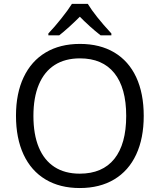

<svg xmlns="http://www.w3.org/2000/svg" viewBox="-20 -949 815 979"><path d="M386.7 9.8Q285.2 9.8 211.9 -34.2Q138.7 -78.1 100.1 -161.1Q61.5 -244.1 61.5 -358.9Q61.5 -472.7 100.6 -555.2Q139.6 -637.7 212.9 -681.4Q286.1 -725.1 387.7 -725.1Q489.7 -725.1 563 -681.4Q636.2 -637.7 674.6 -555.2Q712.9 -472.7 712.9 -357.9Q712.9 -243.7 674.3 -160.9Q635.7 -78.1 562.3 -34.2Q488.8 9.8 386.7 9.8ZM386.7 -63.5Q502.4 -63.5 563 -138.9Q623.5 -214.4 623.5 -357.9Q623.5 -501 563 -576.2Q502.4 -651.4 387.7 -651.4Q311.5 -651.4 258.5 -617.4Q205.6 -583.5 178 -517.6Q150.4 -451.7 150.4 -357.9Q150.4 -263.7 177.7 -197.8Q205.1 -131.8 257.8 -97.7Q310.5 -63.5 386.7 -63.5ZM346.7 -929.2H427.7Q464.4 -868.7 547.9 -778.3V-769H492.7Q459.5 -795.4 438 -814.9Q403.8 -846.2 387.2 -863.8Q362.8 -839.4 334.5 -813.5Q300.3 -782.7 282.2 -769H226.6V-778.3Q257.8 -811 292.5 -854.5Q327.1 -897.9 346.7 -929.2Z"/></svg>

Font: Viking Open Sans
Style: Regular
Weight: 400
Foundry: Ascender Corporation
Version: Version 2.001